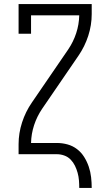

<svg xmlns="http://www.w3.org/2000/svg" viewBox="-20 -755 540 940"><path d="M368 165Q368 146 366.5 127.5Q365 109 360 91Q355 73 347 56.5Q339 40 326 26.5Q313 13 295 6.5Q277 0 259 0H71V-49Q71 -103 88 -155.5Q105 -208 136 -253L314 -513Q339 -550 353 -592.5Q367 -635 368 -680H132V-590H71V-735H429V-686Q429 -632 412 -579.5Q395 -527 364 -482L186 -222Q161 -185 147 -142.5Q133 -100 132 -55H259Q285 -55 310.5 -48Q336 -41 357 -25Q378 -9 392 13.5Q406 36 414.5 61Q423 86 426 112.5Q429 139 429 165Z"/></svg>

Font: Iosevka Curly Slab Light
Style: Regular
Weight: 300
Monospace: yes
Designer: Belleve Invis
Foundry: Belleve Invis
Version: Version 22.1.2; ttfautohint (v1.8.4)